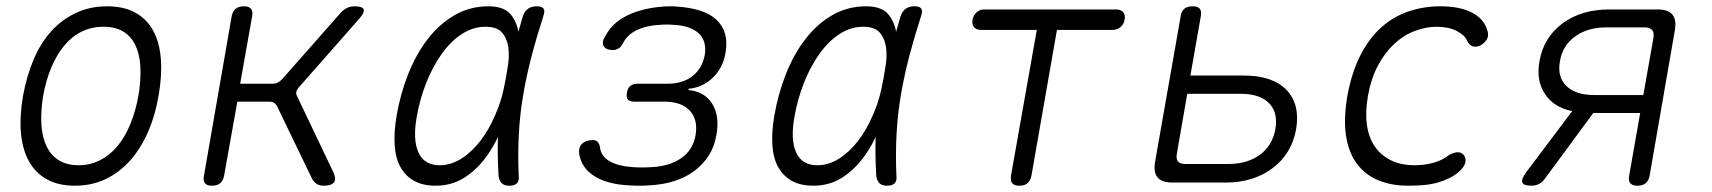

<svg xmlns="http://www.w3.org/2000/svg" viewBox="-20 -580 5440 610"><path d="M218 10Q165 10 128.5 -10.5Q92 -31 71.5 -68.5Q51 -106 46.5 -158.5Q42 -211 53 -275Q65 -340 87.5 -392.5Q110 -445 144 -482Q178 -519 222.5 -539.5Q267 -560 320 -560Q374 -560 410.5 -539.5Q447 -519 467 -482Q487 -445 491 -393Q495 -341 484 -277Q473 -212 449.5 -159Q426 -106 392 -68.5Q358 -31 314.5 -10.5Q271 10 218 10ZM230 -55Q266 -55 297 -70.5Q328 -86 352.5 -115Q377 -144 394 -185.5Q411 -227 420 -277Q428 -327 426 -367Q424 -407 410.5 -435.5Q397 -464 372 -479.5Q347 -495 309 -495Q271 -495 239.5 -479.5Q208 -464 184 -435Q160 -406 143 -365.5Q126 -325 117 -275Q109 -225 111.5 -184.5Q114 -144 128 -115Q142 -86 167.5 -70.5Q193 -55 230 -55Z M654 10Q637 10 631 2Q625 -6 628 -22L716 -528Q719 -544 728.5 -552Q738 -560 755 -560Q771 -560 777.5 -552Q784 -544 781 -528L743 -314H846Q855 -314 862 -317.5Q869 -321 876 -328L1063 -540Q1072 -550 1083 -555Q1094 -560 1106 -560Q1132 -560 1135.5 -550Q1139 -540 1120 -519L929 -302Q923 -295 921.5 -288Q920 -281 924 -274L1039 -33Q1049 -11 1041 -0.5Q1033 10 1008 10Q995 10 986.5 4.5Q978 -1 972 -11L860 -243Q856 -250 850.5 -253.5Q845 -257 837 -257H734L692 -22Q689 -6 679.5 2Q670 10 654 10Z M1364 10Q1324 10 1296.5 -5Q1269 -20 1253 -48Q1237 -76 1234 -117.5Q1231 -159 1240 -212Q1252 -282 1277 -345Q1302 -408 1339 -456Q1376 -504 1424.5 -532Q1473 -560 1532 -560Q1579 -560 1601 -536Q1621 -513 1627 -479Q1634 -503 1641 -528Q1647 -545 1658 -552.5Q1669 -560 1685 -560Q1702 -560 1707 -552.5Q1712 -545 1706 -528Q1685 -463 1669 -402Q1653 -341 1642.5 -280Q1632 -219 1628.5 -155.5Q1625 -92 1628 -21Q1630 -6 1622.5 2Q1615 10 1598.5 10Q1582 10 1574 2Q1566 -6 1564 -21Q1560 -86 1562 -145Q1550 -119 1534 -95Q1504 -49 1461.5 -19.5Q1419 10 1364 10ZM1377 -55Q1413 -55 1446.5 -76.5Q1480 -98 1507 -133.5Q1534 -169 1553 -214Q1571 -254 1580 -296Q1583 -313 1587 -331L1593 -367Q1599 -401 1595 -429.5Q1591 -458 1575 -476.5Q1559 -495 1522 -495Q1483 -495 1447.5 -472Q1412 -449 1383.5 -409Q1355 -369 1334.5 -317.5Q1314 -266 1304 -209Q1291 -136 1309.5 -95.5Q1328 -55 1377 -55Z M1902 -463Q1924 -507 1972 -530.5Q2020 -554 2086 -559Q2097 -560 2109 -560Q2121 -560 2132 -559Q2174 -556 2205 -546Q2236 -536 2256 -517.5Q2276 -499 2283.5 -473Q2291 -447 2285 -412Q2277 -364 2244.5 -333Q2212 -302 2168 -298L2167 -294Q2219 -289 2243 -250Q2267 -211 2256 -151Q2250 -114 2231.5 -85.5Q2213 -57 2185.5 -36.5Q2158 -16 2121.5 -4.5Q2085 7 2041 9Q2026 10 2010.5 10Q1995 10 1981 9Q1911 6 1869 -20Q1827 -46 1820 -92Q1819 -102 1821 -109.5Q1823 -117 1829 -123Q1835 -129 1844 -132Q1853 -135 1864 -135Q1869 -135 1872.5 -133.5Q1876 -132 1878.5 -129.5Q1881 -127 1883 -123Q1885 -119 1886 -113Q1889 -84 1916.5 -68Q1944 -52 1991 -49Q2006 -48 2021 -48Q2036 -48 2051 -49Q2108 -52 2145 -78Q2182 -104 2190 -151Q2198 -200 2171.5 -228.5Q2145 -257 2091 -257H1995Q1980 -257 1974.5 -264Q1969 -271 1972 -286Q1974 -300 1982.5 -307Q1991 -314 2005 -314H2100Q2150 -314 2180.5 -338.5Q2211 -363 2219 -405Q2226 -450 2200 -474Q2174 -498 2122 -501Q2111 -502 2099 -502Q2087 -502 2076 -501Q2033 -499 2002.5 -484Q1972 -469 1959 -442Q1956 -437 1952.5 -432.5Q1949 -428 1945 -426Q1941 -424 1937 -422.5Q1933 -421 1929 -421Q1917 -421 1909.5 -424Q1902 -427 1898.5 -432.5Q1895 -438 1895.5 -446Q1896 -454 1902 -463Z M2564 10Q2524 10 2496.5 -5Q2469 -20 2453 -48Q2437 -76 2434 -117.5Q2431 -159 2440 -212Q2452 -282 2477 -345Q2502 -408 2539 -456Q2576 -504 2624.5 -532Q2673 -560 2732 -560Q2779 -560 2801 -536Q2821 -513 2827 -479Q2834 -503 2841 -528Q2847 -545 2858 -552.5Q2869 -560 2885 -560Q2902 -560 2907 -552.5Q2912 -545 2906 -528Q2885 -463 2869 -402Q2853 -341 2842.5 -280Q2832 -219 2828.5 -155.5Q2825 -92 2828 -21Q2830 -6 2822.5 2Q2815 10 2798.5 10Q2782 10 2774 2Q2766 -6 2764 -21Q2760 -86 2762 -145Q2750 -119 2734 -95Q2704 -49 2661.5 -19.5Q2619 10 2564 10ZM2577 -55Q2613 -55 2646.5 -76.5Q2680 -98 2707 -133.5Q2734 -169 2753 -214Q2771 -254 2780 -296Q2783 -313 2787 -331L2793 -367Q2799 -401 2795 -429.5Q2791 -458 2775 -476.5Q2759 -495 2722 -495Q2683 -495 2647.5 -472Q2612 -449 2583.5 -409Q2555 -369 2534.5 -317.5Q2514 -266 2504 -209Q2491 -136 2509.5 -95.5Q2528 -55 2577 -55Z M3274 -485H3096Q3082 -485 3074.5 -494Q3067 -503 3070 -518Q3073 -532 3083 -541Q3093 -550 3107 -550H3527Q3541 -550 3548.5 -541Q3556 -532 3553 -518Q3551 -503 3540 -494Q3529 -485 3514 -485H3338L3257 -22Q3254 -6 3244.5 2Q3235 10 3219 10Q3202 10 3196 2Q3190 -6 3192 -22Z M3705 0Q3671 0 3657.5 -16.5Q3644 -33 3650 -67L3731 -528Q3733 -544 3742.5 -552Q3752 -560 3769 -560Q3786 -560 3792 -552Q3798 -544 3795 -528L3762 -340H3932Q4023 -340 4067 -294.5Q4111 -249 4098 -170Q4084 -92 4023.5 -46Q3963 0 3873 0ZM3719 -92Q3716 -75 3722.5 -67Q3729 -59 3746 -59H3883Q3943 -59 3983 -88.5Q4023 -118 4032 -170Q4041 -223 4011.5 -252.5Q3982 -282 3922 -282H3752Z M4261 -277Q4275 -352 4303 -406Q4331 -460 4369.5 -494Q4408 -528 4456 -544Q4504 -560 4555 -560Q4589 -560 4614.5 -554.5Q4640 -549 4657.5 -539.5Q4675 -530 4686 -518Q4697 -506 4702 -493Q4712 -470 4704.5 -456.5Q4697 -443 4684 -436Q4670 -429 4658.5 -433Q4647 -437 4641 -451Q4633 -469 4607.5 -482Q4582 -495 4544 -495Q4510 -495 4474.5 -481.5Q4439 -468 4409.5 -440.5Q4380 -413 4358 -372Q4336 -331 4326 -275Q4317 -223 4323 -182Q4329 -141 4349 -113Q4369 -85 4400.5 -70Q4432 -55 4474 -55Q4505 -55 4533 -62.5Q4561 -70 4580 -85Q4593 -94 4607 -96Q4621 -98 4630 -88Q4634 -83 4635.5 -77Q4637 -71 4635.5 -64Q4634 -57 4629 -49.5Q4624 -42 4616 -35Q4601 -22 4583.5 -13.5Q4566 -5 4546 0.5Q4526 6 4503 8Q4480 10 4454 10Q4401 10 4359.5 -7Q4318 -24 4291.5 -59Q4265 -94 4256.5 -148Q4248 -202 4261 -277Z M4846 10Q4820 10 4816.5 -0.5Q4813 -11 4829 -33L4975 -227Q4916 -239 4888 -282Q4860 -325 4871 -385Q4884 -461 4944 -505.5Q5004 -550 5093 -550H5246Q5280 -550 5293.5 -533.5Q5307 -517 5301 -483L5221 -22Q5218 -6 5208.5 2Q5199 10 5182 10Q5166 10 5159.5 2Q5153 -6 5156 -22L5191 -221H5042L4888 -12Q4880 -1 4869.5 4.5Q4859 10 4846 10ZM5233 -459Q5236 -476 5229 -484.5Q5222 -493 5205 -493H5083Q5024 -493 4984 -464Q4944 -435 4936 -385Q4927 -336 4956.5 -307Q4986 -278 5045 -278H5201Z"/></svg>

Font: Maple Mono ExtraLight
Style: Italic
Weight: 275
Italic angle: -10°
Monospace: yes
Designer: subframe7536
Version: Version 7.000